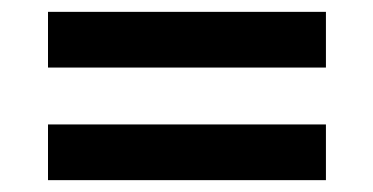

<svg xmlns="http://www.w3.org/2000/svg" viewBox="-20 -492 630 324"><path d="M61 -378V-472H530V-378ZM61 -188V-282H530V-188Z"/></svg>

Font: Cazoo Sans Medium
Style: Regular
Weight: 500
Designer: Jonathan Barnbrook, Julián Moncada
Foundry: Barnbrook Fonts
Version: Version 2.000;Glyphs 3.3 (3337)